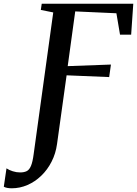

<svg xmlns="http://www.w3.org/2000/svg" viewBox="-134 -763 738 1035"><path d="M-71 252Q-84 252 -95.5 249.8Q-107 247.5 -113.5 243.5L-99 144.5Q-85 154 -65.2 160.2Q-45.5 166.5 -25.5 166.5Q-4 166.5 10 159.5Q24 152.5 33 131.2Q42 110 47.5 67.5L153 -696L86 -709.5L91 -743H584.5L573 -576H513L493.5 -691.5L271.5 -701.5L231 -406.5L464 -415L454.5 -347.5L225 -357L173.5 13Q166.5 64.5 144.2 108.2Q122 152 88.5 184.2Q55 216.5 14.2 234.2Q-26.5 252 -71 252Z"/></svg>

Font: Merriweather 72pt Medium
Style: Italic
Weight: 500
Italic angle: -7.8°
Version: Version 2.101